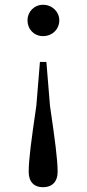

<svg xmlns="http://www.w3.org/2000/svg" viewBox="-20 -557 362 803"><path d="M160 -537C122 -537 95 -507 95 -472C95 -435 122 -406 160 -406C199 -406 228 -435 228 -472C228 -507 199 -537 160 -537ZM160 226C197 226 221 204 221 162C221 110 210 29 189 -115L174 -298H147L132 -115C111 29 100 110 100 162C100 204 123 226 160 226Z"/></svg>

Font: Noto Serif KR Medium
Style: Regular
Weight: 500
Designer: Ryoko NISHIZUKA 西塚涼子 (kana & ideographs); Frank Grießhammer (Latin, Greek & Cyrillic); Wenlong ZHANG 张文龙 (bopomofo); San
Foundry: Adobe
Version: Version 2.001;hotconv 1.1.0;makeotfexe 2.6.0